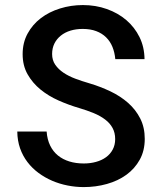

<svg xmlns="http://www.w3.org/2000/svg" viewBox="-20 -741 640 770"><path d="M441.9 -183.1Q441.9 -208.5 431.4 -227.8Q420.9 -247.1 401.6 -261.7Q382.3 -276.4 355.7 -287.4Q329.1 -298.3 297.9 -307.6Q255.9 -319.8 215.1 -337.9Q174.3 -356 142.3 -382.1Q110.4 -408.2 90.6 -443.1Q70.8 -478 70.8 -523.9Q70.8 -569.8 90.6 -606.2Q110.4 -642.6 143.6 -668Q176.8 -693.4 220.7 -707Q264.6 -720.7 312.5 -720.7Q363.8 -720.7 408.4 -704.8Q453.1 -689 486.6 -660.4Q520 -631.8 539.6 -592Q559.1 -552.2 559.6 -503.9H442.4Q439.9 -530.8 430.9 -553Q421.9 -575.2 405.5 -591.3Q389.2 -607.4 365.7 -616.2Q342.3 -625 311.5 -625Q285.2 -625 262.7 -618.2Q240.2 -611.3 223.9 -598.1Q207.5 -585 198.2 -566.4Q189 -547.9 189 -524.4Q189 -499.5 201.7 -481.2Q214.4 -462.9 234.9 -449.2Q255.4 -435.5 282 -425.5Q308.6 -415.5 337.4 -407.2Q381.8 -394 422.4 -374.8Q462.9 -355.5 493.7 -328.4Q524.4 -301.3 542.5 -265.6Q560.5 -230 560.5 -184.1Q560.5 -136.7 540.5 -100.6Q520.5 -64.5 486.8 -40Q453.1 -15.6 408.7 -3.2Q364.3 9.3 315.9 9.3Q283.2 9.3 251 2.9Q218.8 -3.4 189.2 -16.1Q159.7 -28.8 134.3 -47.6Q108.9 -66.4 90.1 -91.1Q71.3 -115.7 60.5 -146.2Q49.8 -176.8 49.3 -213.4H167Q169.4 -181.2 181.2 -157.2Q192.9 -133.3 212.4 -117.4Q231.9 -101.6 258.1 -93.5Q284.2 -85.4 315.9 -85.4Q342.3 -85.4 365.2 -91.8Q388.2 -98.1 405.3 -110.6Q422.4 -123 432.1 -141.4Q441.9 -159.7 441.9 -183.1Z"/></svg>

Font: TypoPRO Roboto Mono
Style: Regular
Weight: 500
Designer: Google
Version: Version 2.000986; 2015; ttfautohint (v1.3)